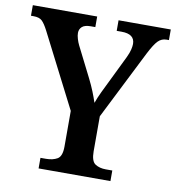

<svg xmlns="http://www.w3.org/2000/svg" viewBox="-81 -786 787 858"><g transform="rotate(10 312.0 -357.0)"><path d="M151 0V-48H176Q207 -48 227.5 -60Q248 -72 248 -116V-278L77 -613Q62 -642 49.5 -654Q37 -666 11 -666H-1V-714H291V-666H270Q243 -666 231 -655Q219 -644 219 -627Q219 -615 223.5 -600Q228 -585 234 -573L303 -436Q318 -406 328 -381Q338 -356 346 -332Q354 -355 368 -384.5Q382 -414 398 -446L453 -559Q463 -580 466.5 -595.5Q470 -611 470 -621Q470 -666 410 -666H388V-714H625V-666H614Q592 -666 576 -650Q560 -634 537 -589L380 -277V-118Q380 -73 399.5 -60.5Q419 -48 447 -48H477V0Z"/></g></svg>

Font: Noto Serif Georgian SemiCondensed SemiBold
Style: Regular
Weight: 600
Width: 4
Designer: Monotype Design Team, Akaki Razmadze
Foundry: Google LLC
Version: Version 2.003; ttfautohint (v1.8.4.7-5d5b)